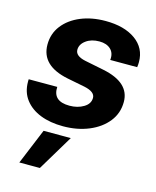

<svg xmlns="http://www.w3.org/2000/svg" viewBox="-114 -605 748 918"><g transform="rotate(15 260.0 -146.0)"><path d="M226.6 12.7Q163.1 12.7 114.5 -6.3Q65.9 -25.4 38.1 -61.8Q10.3 -98.1 10.3 -149.9Q10.3 -152.8 10.3 -155.8Q10.3 -158.7 10.7 -162.1H151.9Q147.9 -90.3 231 -90.3Q271.5 -90.3 301 -108.2Q330.6 -126 330.6 -155.3Q330.6 -185.5 276.9 -196.8L189.5 -213.9Q54.2 -241.2 54.2 -345.7Q54.2 -399.9 85.9 -440.7Q117.7 -481.4 171.9 -503.9Q226.1 -526.4 294.4 -526.4Q387.2 -526.4 442.9 -486.6Q498.5 -446.8 498.5 -377.9Q498.5 -365.7 496.6 -352.1H363.3Q367.2 -385.7 347.2 -405Q327.1 -424.3 291 -424.3Q251 -424.3 224.9 -405Q198.7 -385.7 198.7 -358.9Q198.7 -328.1 248.5 -317.4L343.3 -298.3Q478 -271 478 -174.8Q478 -119.1 444.6 -76.9Q411.1 -34.7 354 -11Q296.9 12.7 226.6 12.7ZM70.3 233.9 143.1 57.6H277.8L171.9 233.9Z"/></g></svg>

Font: Inter Display
Style: Bold Italic
Weight: 700
Italic angle: -9.39999°
Designer: Rasmus Andersson
Foundry: rsms
Version: Version 4.000;git-a52131595